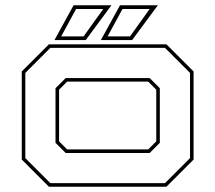

<svg xmlns="http://www.w3.org/2000/svg" viewBox="-20 -708 816 728"><path d="M165.5 0 62.5 -103V-437L165.5 -540H611L714 -437V-103L611 0ZM171 -13.5H605.5L700.5 -108.5V-431.5L605.5 -526.5H171L76 -431.5V-108.5ZM229 -128 190.5 -166.5V-373.5L229 -412H547.5L586 -373.5V-166.5L547.5 -128ZM234.5 -141.5H542L572.5 -172V-368L542 -398.5H234.5L204 -368V-172ZM362.5 -556 435 -688H578.5L481 -556ZM186.5 -556 259 -688H402.5L305 -556ZM212 -570H297L371.5 -674H268.5ZM388 -570H473L547.5 -674H444.5Z"/></svg>

Font: Tourney Expanded Thin
Style: Regular
Weight: 100
Width: 7
Designer: Tyler Finck
Foundry: Etcetera Type Co
Version: Version 1.010; ttfautohint (v1.8.3)